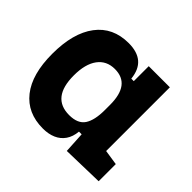

<svg xmlns="http://www.w3.org/2000/svg" viewBox="-132 -684 851 851"><g transform="rotate(45 293.0 -258.5)"><path d="M228.5 9.8Q131.3 9.8 77.6 -58.3Q23.9 -126.5 23.9 -253.9Q23.9 -384.3 77.9 -455.8Q131.8 -527.3 230.5 -527.3Q284.7 -527.3 314.5 -501.7Q344.2 -476.1 349.6 -423.8H395.5L365.2 -274.9Q365.2 -338.9 341.1 -370.8Q316.9 -402.8 268.1 -402.8Q216.3 -402.8 187.7 -364Q159.2 -325.2 159.2 -253.9Q159.2 -114.7 269 -114.7Q322.8 -114.7 344 -146.7Q365.2 -178.7 365.2 -242.7V-267.1L400.4 -93.8H351.6Q348.6 -59.6 332.5 -36.4Q316.4 -13.2 290 -1.7Q263.7 9.8 228.5 9.8ZM374 4.9 365.2 -151.9V-254.4H497.6V-118.2L568.8 -107.4V0ZM365.2 -211.4V-517.6H497.6V-212.4Z"/></g></svg>

Font: Cascadia Mono
Style: Regular
Weight: 400
Monospace: yes
Designer: Aaron Bell
Foundry: Saja Typeworks
Version: Version 2404.023